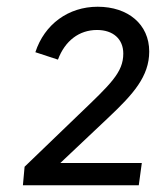

<svg xmlns="http://www.w3.org/2000/svg" viewBox="-20 -773 481 570"><path d="M392 -223 401 -289H159L303 -425C375 -493 423 -546 423 -620C423 -701 360 -753 270 -753C183 -753 112 -701 85 -618L152 -596C173 -652 215 -684 268 -684C316 -684 346 -657 346 -614C346 -558 309 -524 213 -432L53 -278L48 -223Z"/></svg>

Font: Plus Jakarta Sans
Style: Italic
Weight: 400
Italic angle: -8°
Designer: Gumpita Rahayu
Foundry: Tokotype
Version: Version 2.071;gftools[0.9.30]